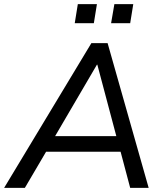

<svg xmlns="http://www.w3.org/2000/svg" viewBox="-44 -915 797 935"><path d="M-24 0 401 -705H480L680 0H590L538 -196L571 -176H148L191 -194L77 0ZM428 -600 215 -236 193 -252H551L527 -235L430 -600ZM497 -802 513 -895H605L590 -802ZM320 -802 335 -895H428L413 -802Z"/></svg>

Font: Nunito Sans 12pt ExtraLight 12pt Medium
Style: Italic
Weight: 500
Italic angle: -9°
Version: Version 3.101;gftools[0.9.27]